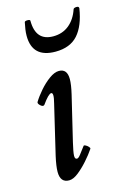

<svg xmlns="http://www.w3.org/2000/svg" viewBox="-104 -695 507 760"><g transform="rotate(-15 149.0 -315.0)"><path d="M83 13Q47 13 47 -31Q47 -54 56 -94L104 -297Q115 -339 103 -339Q92 -339 65 -301Q59 -295 49 -304Q39 -313 42 -319Q54 -339 73.5 -361.5Q93 -384 115 -400Q137 -416 155 -416Q189 -416 189 -374Q189 -351 180 -313L136 -129Q127 -91 126.5 -76.5Q126 -62 135 -62Q141 -62 149.5 -73Q158 -84 173 -104Q175 -107 181.5 -103.5Q188 -100 193 -94.5Q198 -89 196 -86Q182 -65 161.5 -42Q141 -19 120.5 -3Q100 13 83 13ZM163 -493Q68 -493 68 -583Q68 -596 70 -609.5Q72 -623 75 -637Q76 -642 87 -642Q98 -642 98 -637Q98 -554 170 -554Q208 -554 235 -576Q262 -598 275 -637Q277 -642 287.5 -642.5Q298 -643 298 -635Q287 -565 255 -529Q223 -493 163 -493Z"/></g></svg>

Font: Junicode Two Beta Condensed Medium
Style: Italic
Weight: 500
Width: 3
Italic angle: -9°
Version: Version 1.053; ttfautohint (v1.8.4)